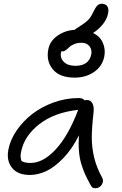

<svg xmlns="http://www.w3.org/2000/svg" viewBox="-20 -957 652 1024"><path d="M377.9 -543Q298.3 -543 261.7 -587.2Q225.1 -631.3 237.8 -694.8Q246.6 -738.8 286.9 -766.8Q327.1 -794.9 377.9 -797.9Q386.2 -805.2 402.8 -814.9Q435.5 -835.9 450.2 -850.6Q464.8 -865.2 477.1 -892.1Q489.3 -918 499.3 -927.5Q509.3 -937 522 -937Q543 -937 552 -923.8Q561 -910.6 557.1 -889.2Q551.8 -856.9 529.5 -828.9Q507.3 -800.8 476.1 -780.8Q512.2 -764.6 528.1 -729.7Q543.9 -694.8 536.1 -654.8Q524.9 -602.5 481.2 -572.8Q437.5 -543 377.9 -543ZM305.2 -675.8Q299.8 -647 321 -626.5Q342.3 -606 381.8 -606Q454.1 -606 466.8 -667Q471.7 -690.9 457.5 -710Q443.4 -729 414.1 -729Q393.6 -729 376.2 -721.9Q358.9 -714.8 350.1 -706.1Q341.3 -697.3 332 -690.2Q322.8 -683.1 315.9 -683.1H307.1Q305.2 -679.2 305.2 -675.8ZM139.2 -23.9Q74.2 -23.9 43.7 -62.5Q13.2 -101.1 24.9 -160.2Q35.2 -212.4 69.3 -262Q103.5 -311.5 152.8 -349.6Q202.1 -387.7 267.1 -410.9Q332 -434.1 398.9 -434.1Q421.9 -434.1 431.2 -421.9Q439 -423.8 443.8 -423.8Q463.4 -423.8 472.9 -405.8Q482.4 -387.7 479 -357.9Q469.7 -277.3 469.5 -224.6Q469.2 -171.9 481.9 -118.2Q494.6 -64.5 523.9 -11.2Q535.2 7.3 523.2 27.1Q511.2 46.9 488.8 46.9Q477.5 46.9 472.2 42.2Q466.8 37.6 460.9 25.9Q444.3 -4.9 435.1 -24.7Q425.8 -44.4 415.3 -76.9Q404.8 -109.4 401.4 -148.2Q397.9 -187 400.9 -234.9Q364.7 -162.1 317.1 -113Q269.5 -64 225.6 -43.9Q181.6 -23.9 139.2 -23.9ZM92.8 -148.9Q86.4 -122.6 94.2 -99.1Q109.9 -87.9 142.1 -87.9Q210.9 -87.9 278.3 -161.4Q345.7 -234.9 397 -371.1Q270 -357.4 189.7 -294.7Q109.4 -231.9 92.8 -148.9Z"/></svg>

Font: Shantell Sans Irregular Bouncy
Style: Italic
Weight: 300
Italic angle: -11.31°
Designer: Stephen Nixon, Anya Danilova, Shantell Martin
Foundry: Arrow Type
Version: Version 1.006;[9816181b4]